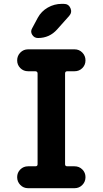

<svg xmlns="http://www.w3.org/2000/svg" viewBox="-20 -990 540 1010"><path d="M304.7 -969.7H315.4Q340.8 -969.7 350.6 -947.3Q360.4 -924.8 343.8 -906.2L280.3 -835Q240.2 -790 179.7 -790Q160.2 -790 149.4 -807.1Q138.7 -824.2 149.4 -841.8L178.7 -896.5Q197.3 -930.7 231.4 -950.2Q265.6 -969.7 304.7 -969.7ZM334 -615.2Q322.3 -615.2 322.3 -603.5V-126Q322.3 -115.2 334 -115.2H372.1Q396.5 -115.2 413.1 -98.6Q429.7 -82 429.7 -58.1Q429.7 -34.2 413.1 -17.1Q396.5 0 372.1 0H127.9Q103.5 0 86.9 -17.1Q70.3 -34.2 70.3 -58.1Q70.3 -82 86.9 -98.6Q103.5 -115.2 127.9 -115.2H166Q177.7 -115.2 177.7 -126V-603.5Q177.7 -614.3 166 -615.2H127.9Q103.5 -615.2 86.9 -631.8Q70.3 -648.4 70.3 -672.4Q70.3 -696.3 86.9 -713.4Q103.5 -730.5 127.9 -730.5H372.1Q396.5 -730.5 413.1 -713.4Q429.7 -696.3 429.7 -672.4Q429.7 -648.4 413.1 -631.8Q396.5 -615.2 372.1 -615.2Z"/></svg>

Font: Rounded-X Mgen+ 2m bold
Style: Bold
Weight: 700
Designer: [Source Han Sans]
Ryoko NISHIZUKA  (kana & ideographs); Paul D. Hunt (Latin, Greek & Cyrillic); Wenlong ZHANG  (bopomofo
Version: Version 1.059.20150602